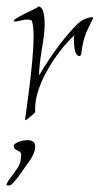

<svg xmlns="http://www.w3.org/2000/svg" viewBox="-63 -339 306 589"><path d="M16 30Q14 28 14 27Q15 20 17.5 2Q20 -16 24 -47Q32 -107 36 -152Q40 -197 40 -227Q40 -258 35 -275Q31 -279 19 -279Q13 -279 1 -276Q-11 -273 -16 -273Q-21 -273 -21 -276Q-21 -279 5 -293Q59 -319 55 -319Q74 -319 74 -262Q74 -237 65 -186Q61 -161 59 -142.5Q57 -124 57 -111V-108Q116 -207 177 -268Q200 -286 220 -286Q223 -286 223 -284Q213 -264 207.5 -252Q202 -240 200 -235Q192 -215 187 -180Q186 -167 181 -167Q164 -167 164 -215Q164 -219 164 -223Q164 -227 165 -231Q140 -207 119.5 -180Q99 -153 82 -123Q41 -50 45 5Q40 11 32.5 17Q25 23 16 30ZM-43 229Q-43 222 -32 208Q-21 194 -16 186Q-2 168 0 155Q2 142 2 135Q2 129 -3.5 126Q-9 123 -15 119.5Q-21 116 -21 109Q-21 103 -7.5 97Q6 91 22 91Q45 91 45 111Q45 120 40.5 131.5Q36 143 28 154Q18 167 5.5 186Q-7 205 -21 220Q-30 233 -43 229Z"/></svg>

Font: Shalimar
Style: Regular
Weight: 400
Designer: Robert E. Leuschke
Foundry: Robert E. Leuschke
Version: Version 1.010; ttfautohint (v1.8.3)